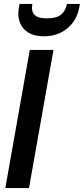

<svg xmlns="http://www.w3.org/2000/svg" viewBox="-20 -953 425 973"><path d="M7 0 131 -700H251L127 0ZM202 -769Q155 -769 124 -787.5Q93 -806 80.5 -839.5Q68 -873 76 -917L79 -933H144Q137 -899 153.5 -879.5Q170 -860 218 -860Q267 -860 290 -879.5Q313 -899 319 -933H385L382 -917Q374 -872 349.5 -839Q325 -806 287.5 -787.5Q250 -769 202 -769Z"/></svg>

Font: DM Sans 36pt SemiBold
Style: Italic
Weight: 600
Italic angle: -10°
Designer: Colophon Foundry, Jonny Pinhorn
Foundry: Colophon Foundry
Version: Version 4.004;gftools[0.9.30]